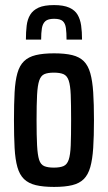

<svg xmlns="http://www.w3.org/2000/svg" viewBox="-20 -728 424 756"><path d="M193 8Q150 8 121 1Q92 -6 74.5 -23Q57 -40 48.5 -70Q40 -100 37.5 -145.5Q35 -191 35 -255Q35 -319 37.5 -364.5Q40 -410 48.5 -440Q57 -470 74.5 -487Q92 -504 121 -511Q150 -518 193 -518Q236 -518 264.5 -511Q293 -504 310 -487Q327 -470 335.5 -440Q344 -410 347 -364.5Q350 -319 350 -255Q350 -191 347 -145.5Q344 -100 335.5 -70Q327 -40 310 -23Q293 -6 264.5 1Q236 8 193 8ZM192 -68Q216 -68 230 -74Q244 -80 250.5 -99Q257 -118 258.5 -155.5Q260 -193 260 -255Q260 -317 258.5 -354.5Q257 -392 250.5 -411Q244 -430 230 -436Q216 -442 192 -442Q168 -442 154.5 -436Q141 -430 134.5 -411Q128 -392 126 -354.5Q124 -317 124 -255Q124 -193 126 -155.5Q128 -118 134 -99Q140 -80 154 -74Q168 -68 192 -68ZM193 -708Q230 -708 252.5 -698Q275 -688 285.5 -670Q296 -652 299.5 -627.5Q303 -603 303 -572H242Q242 -599 239.5 -617.5Q237 -636 227 -645Q217 -654 193 -654Q169 -654 158.5 -644.5Q148 -635 145 -617Q142 -599 142 -572H82Q82 -602 85 -627Q88 -652 99 -670Q110 -688 132 -698Q154 -708 193 -708Z"/></svg>

Font: Saira ExtraCondensed SemiBold
Style: Regular
Weight: 600
Width: 2
Designer: Hector Gatti with collaboration of the Omnibus-Type team
Foundry: Omnibus-Type
Version: Version 1.101